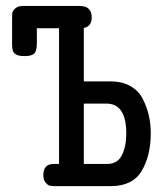

<svg xmlns="http://www.w3.org/2000/svg" viewBox="-20 -631 565 651"><path d="M21 -479V-566.9Q21 -580.1 21.5 -586.4Q22 -592.8 31 -601.8Q40 -610.8 58.1 -610.8H250Q291 -610.8 291 -571.8Q291 -542 264.2 -536.1V-355H355Q394 -355 422.1 -339.1Q450.2 -323.2 464.1 -295.7Q478 -268.1 484.6 -239.5Q491.2 -210.9 491.2 -179.2Q491.2 -104 460.7 -52Q430.2 0 356 0H165Q155.3 0 148.7 -1.5Q142.1 -2.9 134.5 -12Q127 -21 127 -38.1Q127 -75.2 163.1 -75.2H180.2V-535.2H105V-485.8Q105 -457 95.5 -449Q85.9 -440.9 65.9 -440.9H60.1Q42 -440.9 31.5 -448Q21 -455.1 21 -479ZM264.2 -75.2H344.2Q378.4 -75.2 393.3 -105Q408.2 -134.8 408.2 -178.2Q408.2 -280.3 339.8 -279.8H264.2Z"/></svg>

Font: CMU Typewriter Text
Style: Bold
Weight: 700
Version: Version 0.7.0